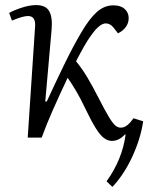

<svg xmlns="http://www.w3.org/2000/svg" viewBox="-20 -541 589 755"><path d="M164 -142Q197 -214 232.5 -287Q268 -360 300 -414Q331 -467 360.5 -493.5Q390 -520 426 -520Q455 -520 470.5 -505.5Q486 -491 486 -470Q486 -450 474.5 -434.5Q463 -419 444 -410L426 -433Q413 -449 396 -449Q371 -449 337 -400Q325 -384 310 -357.5Q295 -331 279 -300Q303 -271 323.5 -236.5Q344 -202 367 -157Q393 -106 408.5 -80.5Q424 -55 434 -47Q444 -39 455 -39Q469 -39 481.5 -49.5Q494 -60 505 -76L543 -64Q533 4 500.5 74.5Q468 145 422 194L399 172Q461 86 474 -12H471Q448 13 420 13Q404 13 389 2Q374 -9 356.5 -37Q339 -65 314 -117Q297 -153 280 -182Q263 -211 246 -235Q216 -172 189 -111Q162 -50 144 0H89L118 -437Q121 -478 90 -478Q70 -478 27 -460L16 -490Q35 -501 66 -511Q97 -521 122 -521Q160 -521 173.5 -497Q187 -473 183 -426L158 -142Z"/></svg>

Font: Literata 36pt Light
Style: Italic
Weight: 300
Italic angle: -2°
Designer: Latin by Veronika Burian and Jose Scaglione. Greek by Irene Vlachou. Cyrillic by Vera Evstafieva
Foundry: TypeTogether
Version: Version 3.002